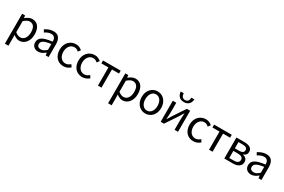

<svg xmlns="http://www.w3.org/2000/svg" viewBox="140 -2182 5687 3844"><g transform="rotate(30 2983.0 -260.5)"><path d="M82 205V-486H150L157 -430H160Q193 -458 232.5 -478Q272 -498 315 -498Q362 -498 398 -480.5Q434 -463 458 -430.5Q482 -398 494.5 -352.5Q507 -307 507 -250Q507 -188 490 -139.5Q473 -91 444 -57Q415 -23 377 -5.5Q339 12 297 12Q263 12 229.5 -3Q196 -18 162 -44L164 41V205ZM283 -57Q313 -57 338.5 -70.5Q364 -84 382.5 -108.5Q401 -133 411.5 -169Q422 -205 422 -250Q422 -290 415 -323Q408 -356 392.5 -379.5Q377 -403 352.5 -416Q328 -429 294 -429Q263 -429 231.5 -412Q200 -395 164 -363V-108Q197 -80 228 -68.5Q259 -57 283 -57Z M735 12Q674 12 633.5 -24Q593 -60 593 -126Q593 -206 664 -248.5Q735 -291 891 -308Q891 -331 886.5 -353Q882 -375 871 -392Q860 -409 840.5 -419.5Q821 -430 791 -430Q749 -430 712 -414Q675 -398 646 -378L614 -435Q648 -457 697 -477.5Q746 -498 805 -498Q894 -498 934 -443.5Q974 -389 974 -298V0H906L899 -58H896Q861 -29 821 -8.5Q781 12 735 12ZM759 -54Q794 -54 825 -70.5Q856 -87 891 -119V-254Q830 -246 788.5 -235Q747 -224 721.5 -209Q696 -194 684.5 -174.5Q673 -155 673 -132Q673 -90 698 -72Q723 -54 759 -54Z M1319 12Q1271 12 1229 -5Q1187 -22 1156.5 -54.5Q1126 -87 1108.5 -134.5Q1091 -182 1091 -242Q1091 -303 1110 -350.5Q1129 -398 1161 -431Q1193 -464 1235.5 -481Q1278 -498 1325 -498Q1373 -498 1407 -481Q1441 -464 1467 -441L1425 -387Q1404 -406 1380.5 -418Q1357 -430 1328 -430Q1295 -430 1267 -416.5Q1239 -403 1219 -378Q1199 -353 1187.5 -318.5Q1176 -284 1176 -242Q1176 -200 1187 -166Q1198 -132 1217.5 -107.5Q1237 -83 1265 -69.5Q1293 -56 1326 -56Q1360 -56 1388.5 -70.5Q1417 -85 1440 -105L1476 -50Q1443 -21 1403 -4.5Q1363 12 1319 12Z M1754 12Q1706 12 1664 -5Q1622 -22 1591.5 -54.5Q1561 -87 1543.5 -134.5Q1526 -182 1526 -242Q1526 -303 1545 -350.5Q1564 -398 1596 -431Q1628 -464 1670.5 -481Q1713 -498 1760 -498Q1808 -498 1842 -481Q1876 -464 1902 -441L1860 -387Q1839 -406 1815.5 -418Q1792 -430 1763 -430Q1730 -430 1702 -416.5Q1674 -403 1654 -378Q1634 -353 1622.5 -318.5Q1611 -284 1611 -242Q1611 -200 1622 -166Q1633 -132 1652.5 -107.5Q1672 -83 1700 -69.5Q1728 -56 1761 -56Q1795 -56 1823.5 -70.5Q1852 -85 1875 -105L1911 -50Q1878 -21 1838 -4.5Q1798 12 1754 12Z M2115 0V-419H1952V-486H2360V-419H2197V0Z M2468 205V-486H2536L2543 -430H2546Q2579 -458 2618.5 -478Q2658 -498 2701 -498Q2748 -498 2784 -480.5Q2820 -463 2844 -430.5Q2868 -398 2880.5 -352.5Q2893 -307 2893 -250Q2893 -188 2876 -139.5Q2859 -91 2830 -57Q2801 -23 2763 -5.5Q2725 12 2683 12Q2649 12 2615.5 -3Q2582 -18 2548 -44L2550 41V205ZM2669 -57Q2699 -57 2724.5 -70.5Q2750 -84 2768.5 -108.5Q2787 -133 2797.5 -169Q2808 -205 2808 -250Q2808 -290 2801 -323Q2794 -356 2778.5 -379.5Q2763 -403 2738.5 -416Q2714 -429 2680 -429Q2649 -429 2617.5 -412Q2586 -395 2550 -363V-108Q2583 -80 2614 -68.5Q2645 -57 2669 -57Z M3212 12Q3167 12 3126.5 -5Q3086 -22 3055 -54.5Q3024 -87 3005.5 -134.5Q2987 -182 2987 -242Q2987 -303 3005.5 -350.5Q3024 -398 3055 -431Q3086 -464 3126.5 -481Q3167 -498 3212 -498Q3257 -498 3297.5 -481Q3338 -464 3369 -431Q3400 -398 3418.5 -350.5Q3437 -303 3437 -242Q3437 -182 3418.5 -134.5Q3400 -87 3369 -54.5Q3338 -22 3297.5 -5Q3257 12 3212 12ZM3212 -56Q3243 -56 3269 -69.5Q3295 -83 3313.5 -107.5Q3332 -132 3342 -166Q3352 -200 3352 -242Q3352 -284 3342 -318.5Q3332 -353 3313.5 -378Q3295 -403 3269 -416.5Q3243 -430 3212 -430Q3181 -430 3155 -416.5Q3129 -403 3110.5 -378Q3092 -353 3082 -318.5Q3072 -284 3072 -242Q3072 -200 3082 -166Q3092 -132 3110.5 -107.5Q3129 -83 3155 -69.5Q3181 -56 3212 -56Z M3565 0V-486H3645V-284Q3645 -245 3642.5 -198.5Q3640 -152 3637 -105H3641Q3655 -128 3673.5 -157Q3692 -186 3705 -209L3889 -486H3966V0H3886V-202Q3886 -241 3888.5 -287.5Q3891 -334 3894 -382H3890Q3876 -359 3857.5 -329.5Q3839 -300 3826 -278L3641 0ZM3768 -573Q3726 -573 3697 -586Q3668 -599 3649 -620.5Q3630 -642 3621 -669.5Q3612 -697 3611 -726H3679Q3680 -705 3684.5 -685.5Q3689 -666 3699.5 -652Q3710 -638 3726.5 -629.5Q3743 -621 3768 -621Q3793 -621 3809.5 -629.5Q3826 -638 3836.5 -652Q3847 -666 3851.5 -685.5Q3856 -705 3857 -726H3925Q3923 -697 3914.5 -669.5Q3906 -642 3887 -620.5Q3868 -599 3839 -586Q3810 -573 3768 -573Z M4322 12Q4274 12 4232 -5Q4190 -22 4159.5 -54.5Q4129 -87 4111.5 -134.5Q4094 -182 4094 -242Q4094 -303 4113 -350.5Q4132 -398 4164 -431Q4196 -464 4238.5 -481Q4281 -498 4328 -498Q4376 -498 4410 -481Q4444 -464 4470 -441L4428 -387Q4407 -406 4383.5 -418Q4360 -430 4331 -430Q4298 -430 4270 -416.5Q4242 -403 4222 -378Q4202 -353 4190.5 -318.5Q4179 -284 4179 -242Q4179 -200 4190 -166Q4201 -132 4220.5 -107.5Q4240 -83 4268 -69.5Q4296 -56 4329 -56Q4363 -56 4391.5 -70.5Q4420 -85 4443 -105L4479 -50Q4446 -21 4406 -4.5Q4366 12 4322 12Z M4683 0V-419H4520V-486H4928V-419H4765V0Z M5036 0V-486H5223Q5263 -486 5296 -479Q5329 -472 5352.5 -457.5Q5376 -443 5389 -419.5Q5402 -396 5402 -363Q5402 -322 5380.5 -296Q5359 -270 5321 -259V-256Q5342 -251 5360.5 -242Q5379 -233 5393 -219Q5407 -205 5415 -185Q5423 -165 5423 -139Q5423 -103 5408.5 -77Q5394 -51 5368.5 -33.5Q5343 -16 5308 -8Q5273 0 5231 0ZM5117 -282H5209Q5270 -282 5296 -301.5Q5322 -321 5322 -355Q5322 -389 5297 -408Q5272 -427 5215 -427H5117ZM5117 -59H5222Q5282 -59 5311.5 -81Q5341 -103 5341 -144Q5341 -181 5310 -202Q5279 -223 5217 -223H5117Z M5656 12Q5595 12 5554.5 -24Q5514 -60 5514 -126Q5514 -206 5585 -248.5Q5656 -291 5812 -308Q5812 -331 5807.5 -353Q5803 -375 5792 -392Q5781 -409 5761.5 -419.5Q5742 -430 5712 -430Q5670 -430 5633 -414Q5596 -398 5567 -378L5535 -435Q5569 -457 5618 -477.5Q5667 -498 5726 -498Q5815 -498 5855 -443.5Q5895 -389 5895 -298V0H5827L5820 -58H5817Q5782 -29 5742 -8.5Q5702 12 5656 12ZM5680 -54Q5715 -54 5746 -70.5Q5777 -87 5812 -119V-254Q5751 -246 5709.5 -235Q5668 -224 5642.5 -209Q5617 -194 5605.5 -174.5Q5594 -155 5594 -132Q5594 -90 5619 -72Q5644 -54 5680 -54Z"/></g></svg>

Font: Source Sans Pro
Style: Regular
Weight: 400
Designer: Paul D. Hunt
Foundry: Adobe Systems Incorporated
Version: Version 2.021;PS 2.000;hotconv 1.0.86;makeotf.lib2.5.63406